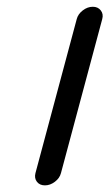

<svg xmlns="http://www.w3.org/2000/svg" viewBox="-20 -559 330 579"><path d="M211.4 -501.5Q215.3 -516.6 229.6 -527.6Q243.9 -538.6 259.8 -538.6Q275.4 -538.6 283.9 -527.6Q292.5 -516.6 288.3 -501.5L163.8 -36.9Q159.9 -21.7 145.6 -10.9Q131.3 0 115.5 0Q99.6 0 91.3 -10.9Q83 -21.7 86.9 -36.9Z"/></svg>

Font: Tecnico
Style: GruesoInclinado
Weight: 700
Italic angle: -15°
Version: Version 1.3